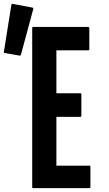

<svg xmlns="http://www.w3.org/2000/svg" viewBox="-60 -975 561 992"><path d="M407.2 -115.2Q407.2 -80.1 407.2 -8.8Q407.2 -6.8 406.2 -5.9Q406.2 -4.9 405.3 -4.9Q404.3 -3.9 403.3 -2.9Q402.3 -2.9 401.4 -2.9Q304.7 -2.9 111.3 -2.9Q109.4 -2.9 107.4 -3.9Q106.4 -4.9 106.4 -7.8Q106.4 -110.4 106.4 -316.4Q106.4 -488.3 106.4 -830.1Q106.4 -833 107.4 -834Q109.4 -835.9 111.3 -835.9Q206.1 -835.9 396.5 -835.9Q398.4 -835.9 399.4 -834Q401.4 -833 401.4 -830.1Q401.4 -793.9 401.4 -719.7Q401.4 -716.8 399.4 -715.8Q398.4 -714.8 396.5 -714.8Q340.8 -714.8 231.4 -714.8Q231.4 -640.6 231.4 -493.2Q272.5 -493.2 355.5 -493.2Q357.4 -493.2 358.4 -492.2Q360.4 -491.2 360.4 -488.3Q360.4 -451.2 360.4 -377Q360.4 -374 358.4 -373Q357.4 -371.1 355.5 -371.1Q313.5 -371.1 231.4 -371.1Q231.4 -287.1 231.4 -119.1Q288.1 -119.1 401.4 -119.1Q403.3 -119.1 405.3 -118.2Q406.2 -117.2 407.2 -115.2ZM4.9 -955.1Q39.1 -949.2 108.4 -935.5Q109.4 -935.5 110.4 -934.6Q111.3 -934.6 111.3 -933.6Q112.3 -932.6 112.3 -931.6Q112.3 -930.7 112.3 -929.7Q90.8 -850.6 47.9 -691.4Q47.9 -689.5 45.9 -688.5Q44.9 -687.5 42 -687.5Q16.6 -692.4 -36.1 -701.2Q-36.1 -701.2 -37.1 -702.1Q-38.1 -703.1 -39.1 -703.1Q-39.1 -704.1 -40 -705.1Q-40 -706.1 -40 -707Q-26.4 -789.1 -1 -951.2Q-1 -952.1 0 -953.1Q0 -954.1 1 -954.1Q2 -955.1 2.9 -955.1Q3.9 -955.1 4.9 -955.1Z"/></svg>

Font: Typeface
Style: Regular
Weight: 400
Version: Version 1.0